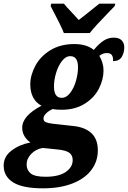

<svg xmlns="http://www.w3.org/2000/svg" viewBox="-85 -786 697 1046"><path d="M-65 116Q-65 67 -22.5 34.5Q20 2 81 -10Q62 -22 49 -43Q36 -64 36 -90Q36 -155 141 -210Q111 -226 95.5 -255.5Q80 -285 80 -326Q80 -376 107.5 -427.5Q135 -479 189.5 -512.5Q244 -546 320 -546Q387 -546 426 -514Q452 -546 478 -563.5Q504 -581 535 -581Q563 -581 577.5 -566.5Q592 -552 592 -528Q592 -498 578 -475.5Q564 -453 531 -453Q532 -476 524 -486.5Q516 -497 498 -497Q486 -497 476.5 -493.5Q467 -490 456 -482Q466 -466 472.5 -445Q479 -424 479 -403Q479 -352 453.5 -302.5Q428 -253 376 -220.5Q324 -188 250 -188Q219 -188 202 -192Q180 -182 166 -168Q152 -154 152 -141Q152 -126 164 -120.5Q176 -115 202 -112L310 -100Q377 -94 412.5 -61Q448 -28 448 33Q448 94 412 141Q376 188 308.5 214Q241 240 149 240Q38 240 -13.5 207.5Q-65 175 -65 116ZM340 -420Q340 -480 298 -480Q273 -480 252.5 -453.5Q232 -427 220.5 -388.5Q209 -350 209 -315Q209 -253 251 -253Q277 -253 297.5 -280Q318 -307 329 -346Q340 -385 340 -420ZM311 86Q311 59 291.5 45.5Q272 32 225 28L148 20Q111 26 85.5 52Q60 78 60 110Q60 141 82.5 159Q105 177 163 177Q235 177 273 151Q311 125 311 86ZM191 -753 194 -766H263Q273 -753 312 -712L344 -677Q373 -699 456 -766H543L540 -753Q531 -743 508 -720Q430 -640 404 -606H263Q250 -641 191 -753Z"/></svg>

Font: Noto Serif NarrowExtraBold
Style: Italic
Weight: 800
Width: 4
Italic angle: -12°
Designer: Monotype Design Team
Foundry: Monotype Imaging Inc.
Version: Version 1.001